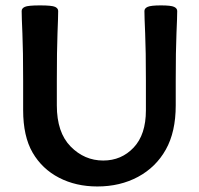

<svg xmlns="http://www.w3.org/2000/svg" viewBox="-20 -674 726 701"><path d="M621.6 -378.9V-289.1Q621.6 -192.4 585.4 -127.9Q549.3 -63.5 483.9 -28.3Q418.5 6.8 335.4 6.8Q257.3 6.8 195.6 -25.1Q133.8 -57.1 99.1 -116.7Q64.5 -176.3 64.5 -272V-378.9Q64.5 -490.2 61.8 -551.8Q59.1 -613.3 59.1 -633.8Q59.1 -643.6 70.6 -648.9Q82 -654.3 126 -654.3Q169.9 -654.3 181.2 -648.9Q192.4 -643.6 192.4 -633.8Q192.4 -613.3 189.9 -551.8Q187.5 -490.2 187.5 -378.9V-289.1Q187.5 -190.4 237.8 -139.2Q288.1 -87.9 356.9 -87.9Q423.3 -87.9 468 -135.3Q512.7 -182.6 512.7 -271V-378.9Q512.7 -490.2 510 -551.8Q507.3 -613.3 507.3 -633.8Q507.3 -643.6 519 -648.9Q530.8 -654.3 567.4 -654.3Q604.5 -654.3 615.7 -648.9Q627 -643.6 627 -633.8Q627 -613.3 624.3 -551.8Q621.6 -490.2 621.6 -378.9Z"/></svg>

Font: ALMAS
Style: Bold
Weight: 700
Designer: ALMAS Font/ by Husham Jawad Kadhim, derived from the Bainsely font by/ Paul James MIller
Foundry: High-Logic / Made with FontCreator
Version: Version 1.411;September 19, 2021;FontCreator 14.0.0.2814 32-